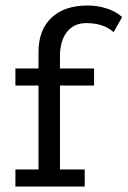

<svg xmlns="http://www.w3.org/2000/svg" viewBox="-20 -678 464 698"><path d="M120 -489Q120 -569 167 -613.5Q214 -658 299 -658Q335 -658 368.5 -647Q402 -636 424 -616L393 -561Q357 -594 294 -594Q249 -594 223.5 -562Q198 -530 198 -473V-429H322V-367H198V-62H288V0H36V-62H120V-367H36V-429H120Z"/></svg>

Font: Podkova
Style: Regular
Weight: 400
Designer: Ilya Yudin
Foundry: Cyreal (www.cyreal.org)
Version: Version 2.103